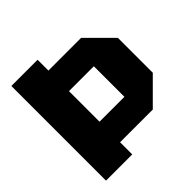

<svg xmlns="http://www.w3.org/2000/svg" viewBox="-182 -852 1004 1004"><g transform="rotate(-45 320.0 -350.0)"><path d="M44 0V-700H238V-620H480L616 -484V-226L480 -90H238V0ZM238 -242H422V-468H238Z"/></g></svg>

Font: Tektur ExtraBold
Style: Regular
Weight: 800
Designer: Adam Jagosz
Foundry: Adam Jagosz
Version: Version 1.005;gftools[0.9.30]